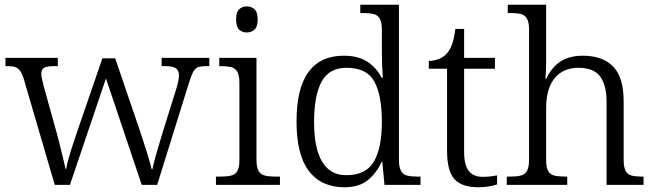

<svg xmlns="http://www.w3.org/2000/svg" viewBox="-20 -780 2763 810"><path d="M80 -448Q73 -470 64.5 -481.5Q56 -493 44.5 -497Q33 -501 13 -501H3V-536H224V-501H207Q178 -501 166 -494Q154 -487 154 -467Q154 -459 158 -443Q162 -427 165 -414L217 -227Q224 -203 231.5 -172Q239 -141 246 -113Q253 -85 256 -68H259Q262 -85 269.5 -112Q277 -139 287 -169Q297 -199 305 -223L412 -534H466L569 -232Q575 -214 582.5 -191Q590 -168 597.5 -144Q605 -120 611 -99.5Q617 -79 620 -66H623Q628 -91 639.5 -131.5Q651 -172 667 -224L724 -406Q729 -422 732 -437.5Q735 -453 735 -462Q735 -483 722 -492Q709 -501 679 -501H662V-536H863V-501H847Q828 -501 815.5 -496.5Q803 -492 795 -477Q787 -462 778 -433L643 0H578L427 -449L275 0H211Z M891 0V-35H909Q936 -35 954 -39Q972 -43 981 -58Q990 -73 990 -104V-430Q990 -462 981 -477.5Q972 -493 954.5 -497Q937 -501 913 -501H905V-536H1062V-107Q1062 -75 1070.5 -59.5Q1079 -44 1097 -39.5Q1115 -35 1142 -35H1161V0ZM1021 -643Q1002 -643 989 -655Q976 -667 976 -698Q976 -729 989 -741Q1002 -753 1021 -753Q1040 -753 1053.5 -741Q1067 -729 1067 -698Q1067 -667 1053.5 -655Q1040 -643 1021 -643Z M1433 10Q1336 10 1283.5 -58Q1231 -126 1231 -267Q1231 -408 1281.5 -476.5Q1332 -545 1430 -545Q1491 -545 1530 -519.5Q1569 -494 1590 -452H1595Q1593 -478 1592 -507.5Q1591 -537 1591 -560V-654Q1591 -686 1582 -701.5Q1573 -717 1555.5 -721Q1538 -725 1514 -725H1500V-760H1663V-105Q1663 -74 1672 -58.5Q1681 -43 1698.5 -39Q1716 -35 1743 -35H1754V0H1602L1593 -97H1590Q1568 -49 1531 -19.5Q1494 10 1433 10ZM1442 -41Q1524 -41 1557.5 -98.5Q1591 -156 1591 -266Q1591 -377 1559.5 -435.5Q1528 -494 1442 -494Q1368 -494 1336.5 -435Q1305 -376 1305 -265Q1305 -154 1339.5 -97Q1374 -40 1442 -41Z M1998 10Q1928 10 1897 -24.5Q1866 -59 1866 -144V-490H1789V-523Q1808 -523 1828 -530Q1848 -537 1862 -551Q1877 -566 1886.5 -591.5Q1896 -617 1901 -658H1938V-536H2068V-490H1938V-139Q1938 -83 1958 -58.5Q1978 -34 2015 -34Q2032 -34 2046.5 -35.5Q2061 -37 2077 -40V-2Q2063 3 2041 6.5Q2019 10 1998 10Z M2118 0V-35H2132Q2160 -35 2177.5 -39.5Q2195 -44 2203.5 -59.5Q2212 -75 2212 -107V-654Q2212 -686 2203 -701.5Q2194 -717 2177 -721Q2160 -725 2135 -725H2122V-760H2284V-521Q2284 -506 2283.5 -490Q2283 -474 2282 -462Q2281 -450 2281 -448H2285Q2298 -477 2318.5 -499Q2339 -521 2369 -533Q2399 -545 2439 -545Q2522 -545 2566.5 -499.5Q2611 -454 2611 -354V-107Q2611 -75 2619 -59.5Q2627 -44 2644 -39.5Q2661 -35 2688 -35H2695V0H2539V-350Q2539 -420 2512 -457Q2485 -494 2421 -494Q2377 -494 2346.5 -474Q2316 -454 2300 -416.5Q2284 -379 2284 -325V-104Q2284 -73 2293 -58Q2302 -43 2320 -39Q2338 -35 2365 -35H2373V0Z"/></svg>

Font: Noto Serif Tibetan Light
Style: Regular
Weight: 300
Version: Version 2.103